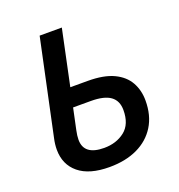

<svg xmlns="http://www.w3.org/2000/svg" viewBox="-131 -823 876 941"><g transform="rotate(-20 307.0 -352.5)"><path d="M281.7 8.8Q176.8 8.8 121.8 -36.6Q66.9 -82 66.9 -159.7Q66.9 -187.5 73.7 -217.8L179.2 -713.9H294.9L233.9 -424.8H324.7Q408.2 -424.8 459.5 -400.4Q510.7 -376 534.4 -333.7Q558.1 -291.5 558.1 -237.8Q558.1 -160.2 523.9 -105Q489.7 -49.8 427.7 -20.5Q365.7 8.8 281.7 8.8ZM289.1 -88.4Q352.5 -88.4 396.5 -122.8Q440.4 -157.2 440.4 -231Q440.4 -279.3 407.7 -303.2Q375 -327.1 305.2 -327.1H212.9L189.5 -216.8Q186.5 -203.1 185.1 -191.4Q183.6 -179.7 183.6 -168.9Q183.6 -88.4 289.1 -88.4Z"/></g></svg>

Font: Open Sans SemiBold
Style: Italic
Weight: 600
Italic angle: -12°
Designer: Monotype Design Team
Foundry: Monotype Imaging Inc.
Version: Version 3.003; ttfautohint (v1.8.4)